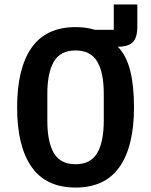

<svg xmlns="http://www.w3.org/2000/svg" viewBox="-20 -832 680 864"><path d="M522 -622H510Q549 -582 566 -514Q583 -446 583 -349Q583 -174 518 -81Q453 12 320 12Q187 12 122 -81Q57 -174 57 -349Q57 -524 122 -617Q187 -710 320 -710Q369 -710 406 -698H492V-812H598V-710Q598 -668 581.5 -646.5Q565 -625 522 -622ZM320 -93Q388 -93 417.5 -143.5Q447 -194 447 -290V-409Q447 -505 417.5 -555Q388 -605 320 -605Q252 -605 222.5 -555Q193 -505 193 -409V-289Q193 -193 222.5 -143Q252 -93 320 -93Z"/></svg>

Font: Writer SemiBold
Style: Regular
Weight: 600
Monospace: yes
Designer: Mike Abbink, Paul van der Laan, Pieter van Rosmalen
Foundry: Bold Monday
Version: Version 2.001 2020